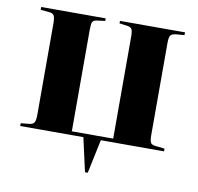

<svg xmlns="http://www.w3.org/2000/svg" viewBox="-76 -597 850 823"><g transform="rotate(10 349.5 -185.5)"><path d="M346 147 313 0H38V-12L77 -16Q91 -18 96.5 -26.5Q102 -35 102 -62V-457Q102 -483 96.5 -492Q91 -501 77 -502L38 -506V-518H319V-507L282 -502Q268 -500 264 -491.5Q260 -483 260 -458V-16H440V-460Q440 -484 435 -492.5Q430 -501 413 -503L381 -507V-518H664V-506L628 -503Q609 -501 603.5 -492.5Q598 -484 598 -460V-58Q598 -34 603.5 -25.5Q609 -17 628 -16L664 -12V0H389L358 147Z"/></g></svg>

Font: Literata 72pt
Style: Bold
Weight: 700
Designer: Latin by Veronika Burian and Jose Scaglione. Greek by Irene Vlachou. Cyrillic by Vera Evstafieva.
Foundry: TypeTogether
Version: Version 3.002